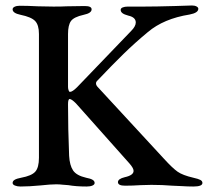

<svg xmlns="http://www.w3.org/2000/svg" viewBox="-20 -675 758 700"><path d="M26 -8Q26 -15 33.5 -19.5Q41 -24 57 -27Q95 -34 108.5 -49Q122 -64 122 -100V-551Q122 -584 108 -598.5Q94 -613 55 -621Q26 -627 26 -641Q26 -647 33.5 -650.5Q41 -654 52 -654Q79 -654 119 -652L175 -651Q207 -651 223 -652L289 -653Q314 -653 314 -641Q314 -627 285 -621Q249 -613 238.5 -598Q228 -583 228 -551V-358Q228 -352 230 -346Q232 -340 235 -340Q244 -340 261 -357L458 -562Q475 -579 475 -593Q475 -612 448 -618Q433 -622 426.5 -627Q420 -632 420 -639Q420 -645 427.5 -648Q435 -651 446 -651H505Q547 -651 617 -653L680 -655Q690 -655 696.5 -651.5Q703 -648 703 -643Q703 -628 671 -622Q577 -607 519 -558Q472 -519 431 -479Q390 -439 333 -379Q330 -376 330 -371Q330 -364 337 -357L578 -96Q609 -62 627.5 -49Q646 -36 685 -27Q703 -23 710.5 -19Q718 -15 718 -8Q718 5 685 5Q664 5 641.5 3.5Q619 2 608 2Q572 -1 532 -1L493 0Q463 2 436 2Q410 2 410 -11Q410 -23 435 -29Q467 -36 467 -52Q467 -62 452 -79L257 -298Q241 -314 234 -314Q228 -314 228 -295Q228 -206 232 -107Q234 -72 246.5 -53.5Q259 -35 294 -27Q310 -24 317.5 -19.5Q325 -15 325 -8Q325 -2 317 1.5Q309 5 296 5Q257 5 229 0Q222 0 209.5 -1.5Q197 -3 185 -3Q164 -3 128 1Q86 5 55 5Q43 5 34.5 1.5Q26 -2 26 -8Z"/></svg>

Font: EB Garamond Medium
Style: Regular
Weight: 500
Designer: Georg Duffner and Octavio Pardo
Foundry: Georg Duffner
Version: Version 1.000